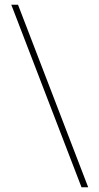

<svg xmlns="http://www.w3.org/2000/svg" viewBox="-20 -731 418 812"><path d="M324.7 61 27.8 -710.9H56.2L353 61Z"/></svg>

Font: Mardoto Thin
Style: Regular
Weight: 250
Designer: Christian Robertson, Vahan Hovhannisyan
Foundry: Google
Version: Version 1.000